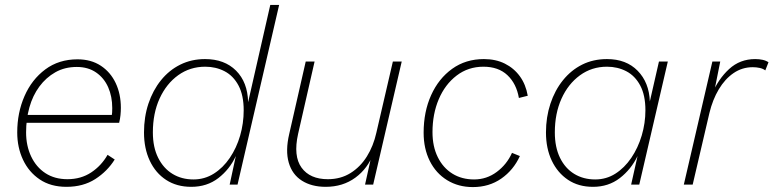

<svg xmlns="http://www.w3.org/2000/svg" viewBox="-20 -750 3142 780"><path d="M250 9Q186 9 141.5 -21Q97 -51 73.5 -101Q50 -151 50 -212Q50 -292 79.5 -359.5Q109 -427 164 -468Q219 -509 295 -509Q350 -509 389.5 -483Q429 -457 450 -412.5Q471 -368 471 -312Q471 -298 469.5 -282.5Q468 -267 464 -251H69L70 -283H447L433 -272Q435 -284 435.5 -293Q436 -302 436 -311Q436 -358 419.5 -395.5Q403 -433 370.5 -455.5Q338 -478 292 -478Q243 -478 205 -456.5Q167 -435 140 -398.5Q113 -362 99.5 -314Q86 -266 86 -212Q86 -158 106.5 -114.5Q127 -71 164.5 -46.5Q202 -22 254 -22Q309 -22 350.5 -49.5Q392 -77 417 -121L446 -102Q416 -54 367 -22.5Q318 9 250 9Z M757 9Q698 9 655 -19Q612 -47 588.5 -97Q565 -147 565 -212Q565 -275 583 -329Q601 -383 634 -424Q667 -465 712.5 -487.5Q758 -510 813 -510Q892 -510 939 -463Q986 -416 988 -335L1078 -730H1114L945 0H913L938 -116Q913 -62 867 -26.5Q821 9 757 9ZM766 -21Q811 -21 848.5 -44.5Q886 -68 913.5 -108.5Q941 -149 955.5 -199Q970 -249 970 -302Q970 -363 949 -402.5Q928 -442 892.5 -460.5Q857 -479 814 -479Q752 -479 704 -444.5Q656 -410 628.5 -350Q601 -290 601 -212Q601 -152 622.5 -109Q644 -66 681 -43.5Q718 -21 766 -21Z M1303 9Q1246 9 1206.5 -16Q1167 -41 1153 -89.5Q1139 -138 1155 -206L1222 -500H1258L1191 -206Q1171 -116 1205 -69Q1239 -22 1312 -22Q1364 -22 1404 -47Q1444 -72 1470.5 -114.5Q1497 -157 1509 -211L1576 -500H1612L1496 0H1463L1492 -131L1498 -129Q1475 -66 1424 -28.5Q1373 9 1303 9Z M1901 10Q1842 10 1796.5 -18Q1751 -46 1726 -96Q1701 -146 1701 -211Q1701 -296 1731.5 -363.5Q1762 -431 1817 -470.5Q1872 -510 1946 -510Q1994 -510 2031 -491.5Q2068 -473 2092 -440Q2116 -407 2124 -361L2088 -352Q2078 -410 2041.5 -444.5Q2005 -479 1944 -479Q1882 -479 1835 -443Q1788 -407 1762.5 -347Q1737 -287 1737 -213Q1737 -155 1758.5 -111.5Q1780 -68 1818 -44.5Q1856 -21 1906 -21Q1957 -21 1998 -51.5Q2039 -82 2060 -129L2092 -116Q2066 -59 2016.5 -24.5Q1967 10 1901 10Z M2389 9Q2330 9 2287.5 -19.5Q2245 -48 2221.5 -97.5Q2198 -147 2198 -212Q2198 -274 2216 -328.5Q2234 -383 2267 -424Q2300 -465 2345 -487.5Q2390 -510 2446 -510Q2524 -510 2570.5 -462.5Q2617 -415 2620 -338L2657 -500H2693L2577 0H2544L2570 -116Q2544 -62 2498 -26.5Q2452 9 2389 9ZM2398 -21Q2443 -21 2480 -44.5Q2517 -68 2544.5 -108.5Q2572 -149 2587 -199.5Q2602 -250 2602 -302Q2602 -363 2581 -402.5Q2560 -442 2524.5 -460.5Q2489 -479 2446 -479Q2384 -479 2336 -444Q2288 -409 2261 -349Q2234 -289 2234 -212Q2234 -152 2255 -109Q2276 -66 2313 -43.5Q2350 -21 2398 -21Z M2758 0 2874 -500H2906L2878 -360L2872 -367Q2898 -429 2942 -469.5Q2986 -510 3048 -510Q3064 -510 3078 -507Q3092 -504 3102 -497L3089 -464Q3080 -471 3066.5 -474Q3053 -477 3038 -477Q2995 -477 2960 -453Q2925 -429 2900 -387Q2875 -345 2862 -291L2794 0Z"/></svg>

Font: Kantumruy Pro ExtraLight
Style: Italic
Weight: 250
Italic angle: -13°
Version: Version 1.002